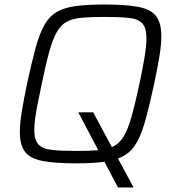

<svg xmlns="http://www.w3.org/2000/svg" viewBox="-20 -716 770 851"><path d="M503 115 327 -218H393L571 113V115ZM318 8Q224 8 169 -2.5Q114 -13 91 -43Q68 -73 68 -131Q68 -168 76.5 -221Q85 -274 100 -345Q120 -438 137 -501Q154 -564 175.5 -603Q197 -642 230 -662Q263 -682 315 -689Q367 -696 444 -696Q538 -696 593 -685.5Q648 -675 671.5 -645Q695 -615 695 -556Q695 -517 686.5 -465.5Q678 -414 663 -343Q643 -251 626 -188.5Q609 -126 587.5 -87Q566 -48 532.5 -27.5Q499 -7 447.5 0.5Q396 8 318 8ZM318 -47Q378 -47 418 -50.5Q458 -54 484.5 -68Q511 -82 529.5 -113.5Q548 -145 563.5 -200.5Q579 -256 598 -344Q613 -415 621 -464.5Q629 -514 629 -547Q629 -592 611 -612Q593 -632 552.5 -636.5Q512 -641 444 -641Q384 -641 343.5 -637.5Q303 -634 276.5 -620Q250 -606 232 -574.5Q214 -543 198.5 -487.5Q183 -432 165 -344Q155 -297 147.5 -259Q140 -221 136 -192Q132 -163 132 -140Q132 -96 150.5 -76Q169 -56 210 -51.5Q251 -47 318 -47Z"/></svg>

Font: Saira Thin Light
Style: Italic
Weight: 300
Italic angle: -12°
Version: Version 1.101